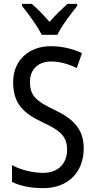

<svg xmlns="http://www.w3.org/2000/svg" viewBox="-20 -963 494 993"><path d="M196 -783H277C298 -829 347 -892 379 -932V-943H329C295 -912 271 -889 236 -850C205 -885 172 -920 144 -943H94V-932C130 -888 173 -828 196 -783ZM413 -195C413 -293 362 -348 259 -396C166 -441 135 -468 135 -540C135 -602 175 -645 245 -645C289 -645 334 -632 377 -611L404 -688C362 -708 307 -724 244 -724C129 -725 47 -649 48 -538C48 -425 103 -377 199 -331C295 -287 327 -256 327 -187C327 -120 283 -69 204 -69C150 -69 88 -84 42 -109V-22C85 -1 140 10 205 10C331 10 413 -72 413 -195Z"/></svg>

Font: Noto Sans Gujarati Condensed
Style: Regular
Weight: 400
Width: 3
Designer: Jelle Bosma - Monotype Design Team, Universal Thirst
Foundry: Monotype Imaging Inc.
Version: Version 2.106